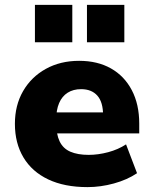

<svg xmlns="http://www.w3.org/2000/svg" viewBox="-20 -755 628 786"><path d="M338 11Q244 11 177.5 -20.5Q111 -52 76 -110.5Q41 -169 41 -248Q41 -324 74.5 -382Q108 -440 167.5 -473Q227 -506 304 -506Q379 -506 434 -475Q489 -444 519.5 -386Q550 -328 550 -249V-209H191V-295H417L402 -283Q402 -337 378.5 -363.5Q355 -390 312 -390Q280 -390 257 -375.5Q234 -361 222 -333Q210 -305 210 -264V-253Q210 -206 224 -176.5Q238 -147 268 -134Q298 -121 343 -121Q382 -121 423 -132Q464 -143 496 -164L541 -46Q501 -19 446.5 -4Q392 11 338 11ZM336 -582V-735H489V-582ZM123 -582V-735H276V-582Z"/></svg>

Font: Nunito Sans 11pt Black
Style: Regular
Weight: 900
Version: Version 3.101;gftools[0.9.27]